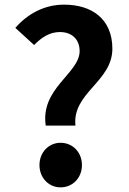

<svg xmlns="http://www.w3.org/2000/svg" viewBox="-20 -793 554 827"><path d="M177 -252H305C290 -393 464 -441 464 -583C464 -711 376 -773 256 -773C169 -773 98 -732 46 -673L127 -599C159 -632 194 -655 238 -655C290 -655 323 -623 323 -573C323 -477 153 -413 177 -252ZM241 14C294 14 333 -28 333 -82C333 -136 294 -178 241 -178C189 -178 150 -136 150 -82C150 -28 189 14 241 14Z"/></svg>

Font: Kinto Sans
Style: Bold
Weight: 700
Designer: Authors: Ryoko NISHIZUKA  (kana & ideographs); Paul D. Hunt (Latin, Greek & Cyrillic); Wenlong ZHANG  (bopomofo); Sandol
Foundry: Adobe Systems Incorporated, ookami Inc.
Version: Version 0.001